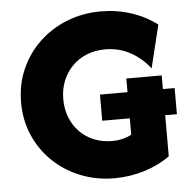

<svg xmlns="http://www.w3.org/2000/svg" viewBox="-49 -686 733 747"><g transform="rotate(-5 317.5 -312.5)"><path d="M368.8 13.2Q297.9 13.2 236.5 -11.5Q175 -36.1 129.2 -80.2Q83.3 -124.3 57.6 -183.3Q31.9 -242.4 31.9 -311.8Q31.9 -381.9 58 -441.3Q84 -500.7 130.2 -544.8Q176.4 -588.9 238.2 -613.5Q300 -638.2 371.5 -638.2Q433.3 -638.2 489.9 -619.8Q546.5 -601.4 590.3 -567.4L549.3 -400Q518.8 -440.3 474.3 -464.9Q429.9 -489.6 375.7 -489.6Q336.8 -489.6 303.8 -476.4Q270.8 -463.2 246.9 -438.9Q222.9 -414.6 209.7 -381.9Q196.5 -349.3 196.5 -310.4Q196.5 -270.8 209.7 -238.2Q222.9 -205.6 246.5 -181.6Q270.1 -157.6 302.1 -144.8Q334 -131.9 371.5 -131.9Q393.1 -131.9 412.2 -136.5Q431.2 -141 447.9 -150V-213.9H340.3V-316H447.9V-369.4H586.1V-316H631.9V-213.9H586.1V-53.5Q543.1 -22.2 486.1 -4.5Q429.2 13.2 368.8 13.2Z"/></g></svg>

Font: Afacad Flux ExtraBold
Style: Regular
Weight: 800
Designer: Kristian Moeller
Foundry: Dicotype
Version: Version 1.100